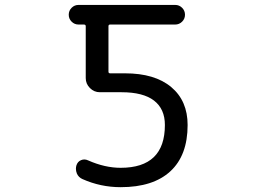

<svg xmlns="http://www.w3.org/2000/svg" viewBox="-20 -775 1040 784"><path d="M300.8 -754.9H695.3Q711.9 -754.9 723.6 -743.2Q735.4 -731.4 735.4 -714.8Q735.4 -698.2 723.6 -686.5Q711.9 -674.8 695.3 -674.8H429.7Q422.9 -674.8 422.9 -668V-482.4Q422.9 -475.6 429.7 -475.6H490.2Q612.3 -475.6 679.2 -419.4Q746.1 -363.3 746.1 -264.6Q746.1 -140.6 675.8 -75.7Q605.5 -10.7 472.7 -10.7Q390.6 -10.7 316.4 -43.9Q300.8 -50.8 293.9 -66.4Q290 -76.2 290 -85.9Q290 -92.8 292 -99.6Q296.9 -115.2 311 -121.1Q325.2 -127 339.8 -120.1Q408.2 -89.8 472.7 -89.8Q653.3 -89.8 653.3 -264.6Q653.3 -330.1 608.9 -364.3Q564.5 -398.4 476.6 -398.4H387.7Q364.3 -398.4 347.2 -415.5Q330.1 -432.6 330.1 -456.1V-668Q330.1 -674.8 322.3 -674.8H300.8Q284.2 -674.8 272.5 -686.5Q260.7 -698.2 260.7 -714.8Q260.7 -731.4 272.5 -743.2Q284.2 -754.9 300.8 -754.9Z"/></svg>

Font: Rounded Mgen+ 1m regular
Style: Regular
Weight: 400
Designer: [Source Han Sans]
Ryoko NISHIZUKA  (kana & ideographs); Paul D. Hunt (Latin, Greek & Cyrillic); Wenlong ZHANG  (bopomofo
Version: Version 1.059.20150602